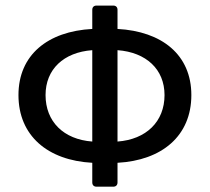

<svg xmlns="http://www.w3.org/2000/svg" viewBox="-20 -665 772 706"><path d="M683.6 -315.4C683.6 -463.9 575.2 -549.8 412.1 -558.6V-628.9C412.1 -638.7 406.2 -644.5 396.5 -644.5H335C325.2 -644.5 319.3 -638.7 319.3 -628.9V-558.6C155.3 -549.8 47.9 -462.9 47.9 -315.4C47.9 -166 155.3 -75.2 319.3 -66.4V5.9C319.3 15.6 325.2 21.5 335 21.5H396.5C406.2 21.5 412.1 15.6 412.1 5.9V-66.4C575.2 -75.2 683.6 -165 683.6 -315.4ZM147.5 -315.4C147.5 -410.2 213.9 -472.7 319.3 -480.5V-144.5C213.9 -152.3 147.5 -217.8 147.5 -315.4ZM412.1 -144.5V-480.5C517.6 -472.7 585 -410.2 585 -315.4C585 -217.8 517.6 -152.3 412.1 -144.5Z"/></svg>

Font: Ed Sans Neue Medium
Style: Regular
Weight: 500
Designer: Stephen Hutchings
Version: Version 1.004;PS 001.004;hotconv 1.0.88;makeotf.lib2.5.64775